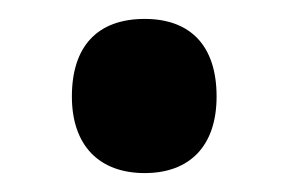

<svg xmlns="http://www.w3.org/2000/svg" viewBox="-20 -170 305 203"><path d="M133 13C180 13 209 -15 209 -68C209 -122 181 -150 133 -150C83 -150 56 -121 56 -68C56 -16 85 13 133 13Z"/></svg>

Font: Noto Sans Tamil ExtraCondensed
Style: Bold
Weight: 700
Width: 2
Designer: Jelle Bosma - Monotype Design Team
Foundry: Monotype Imaging Inc.
Version: Version 2.004